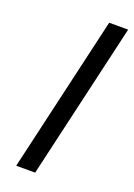

<svg xmlns="http://www.w3.org/2000/svg" viewBox="-137 -754 565 809"><g transform="rotate(20 146.0 -350.0)"><path d="M44.9 0ZM292 -700.2 129.9 0H44.9L207 -700.2Z"/></g></svg>

Font: Pfennig
Style: Italic
Weight: 500
Italic angle: -13°
Version: Version 20120410 ; ttfautohint (v0.8)